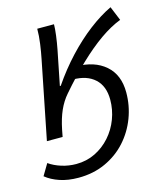

<svg xmlns="http://www.w3.org/2000/svg" viewBox="-130 -572 710 840"><g transform="rotate(-15 225.5 -151.5)"><path d="M29.3 0 99.8 -353.4Q105.8 -382.7 110.8 -418.5Q115.8 -454.3 115.8 -486.1H191.6Q191.6 -466.8 187.6 -435.8Q183.6 -404.7 177.6 -374L146.5 -218.3H150.5Q194.2 -282.4 244.5 -336.2Q294.8 -389.9 347.2 -430Q399.7 -470.1 449.8 -494L476.2 -429.7Q430.4 -412 381.7 -377.8Q332.9 -343.5 280.4 -293.4Q227.9 -243.3 171.5 -177.9Q148 -151 132.2 -115.7Q116.4 -80.4 106.5 -31.3L100.5 0ZM122.5 190.5Q75 190.5 37.8 177.9Q0.7 165.4 -24.7 144.5L6 92.9Q29.7 109.7 61.9 119.8Q94 129.9 128.2 129.9Q174.9 129.9 214.3 110.6Q253.6 91.3 282.9 58.3Q312.2 25.3 328.1 -16.9Q344 -59 344 -103.8Q344 -165.5 308.1 -198.3Q272.2 -231.2 209.6 -231.2L236.4 -282.9Q320.1 -282.9 370 -239.6Q419.9 -196.3 419.9 -116.4Q419.9 -56.7 398.9 -1.4Q377.9 53.8 338.9 97Q299.9 140.2 244.9 165.3Q189.9 190.5 122.5 190.5Z"/></g></svg>

Font: Source Sans Variable
Style: Italic
Weight: 200
Italic angle: -11°
Designer: Paul D. Hunt
Foundry: Adobe Systems Incorporated
Version: Version 3.006;hotconv 1.0.111;makeotfexe 2.5.65597